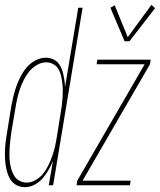

<svg xmlns="http://www.w3.org/2000/svg" viewBox="-25 -767 662 795"><path d="M491 -596 432 -735 450 -745 504 -613 602 -747 617 -733 511 -596ZM78 8Q60 8 45 0.5Q30 -7 20.5 -20.5Q11 -34 6 -50Q1 -66 -1.5 -83Q-4 -100 -4.5 -117.5Q-5 -135 -4 -152.5Q-3 -170 -0.5 -188Q2 -206 5 -223L21 -323Q25 -345 30 -366.5Q35 -388 42.5 -409Q50 -430 60.5 -450.5Q71 -471 86 -488.5Q101 -506 122 -517Q143 -528 165 -528Q179 -528 192 -523Q205 -518 214 -508.5Q223 -499 228.5 -486.5Q234 -474 237 -460.5Q240 -447 242 -433.5Q244 -420 244 -405L299 -735H317L195 0H177L194 -100Q186 -81 175.5 -62.5Q165 -44 151 -28Q137 -12 117.5 -2Q98 8 78 8ZM292 0 295 -19 574 -501H375L378 -520H599L596 -501L317 -19H516L513 0ZM86 -11Q105 -11 123.5 -22Q142 -33 154.5 -49Q167 -65 176 -84Q185 -103 191.5 -121.5Q198 -140 202.5 -159.5Q207 -179 210 -198L226 -298Q229 -314 231 -330Q233 -346 234 -361.5Q235 -377 235 -393Q235 -409 233 -424Q231 -439 227.5 -454Q224 -469 216.5 -481.5Q209 -494 195.5 -501.5Q182 -509 166 -509Q147 -509 128 -498Q109 -487 96 -471Q83 -455 73.5 -436Q64 -417 57.5 -398Q51 -379 46.5 -359.5Q42 -340 39 -320L22 -220Q20 -204 18 -188.5Q16 -173 15 -157Q14 -141 14 -125.5Q14 -110 16 -94.5Q18 -79 22.5 -64.5Q27 -50 35 -37.5Q43 -25 56.5 -18Q70 -11 86 -11Z"/></svg>

Font: Iosevka SS04 Th Ex Obl
Style: Regular
Weight: 100
Width: 7
Italic angle: -9°
Monospace: yes
Designer: Belleve Invis
Foundry: Belleve Invis
Version: Version 19.0.0; ttfautohint (v1.8.4)